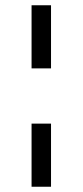

<svg xmlns="http://www.w3.org/2000/svg" viewBox="-20 -715 314 730"><path d="M174 -245V-5H100V-245ZM100 -695H174V-455H100Z"/></svg>

Font: renner_400book
Style: Book
Weight: 400
Version: Version 003.000 ; ttfautohint (v0.97) -l 8 -r 50 -G 200 -x 1